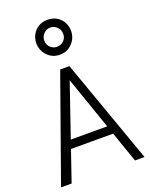

<svg xmlns="http://www.w3.org/2000/svg" viewBox="-183 -1116 946 1210"><g transform="rotate(-20 290.0 -511.0)"><path d="M10 0 259 -700H321L81 0ZM128 -206V-262H449V-206ZM506 0 263 -700H321L570 0ZM290 -788Q255 -788 229 -805Q203 -822 188.5 -848.5Q174 -875 174 -905Q174 -937 188.5 -963.5Q203 -990 229 -1006Q255 -1022 290 -1022Q326 -1022 352 -1006Q378 -990 392.5 -963.5Q407 -937 407 -905Q407 -875 392.5 -848.5Q378 -822 352 -805Q326 -788 290 -788ZM290 -841Q316 -841 335 -859Q354 -877 354 -905Q354 -932 335 -951Q316 -970 290 -970Q265 -970 246 -951Q227 -932 227 -905Q227 -877 246 -859Q265 -841 290 -841Z"/></g></svg>

Font: Inclusive Sans Light
Style: Regular
Weight: 300
Designer: Olivia King
Foundry: Olivia King
Version: Version 2.004